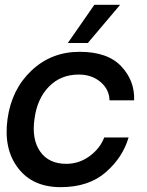

<svg xmlns="http://www.w3.org/2000/svg" viewBox="-20 -770 609 796"><path d="M371.1 -750H478L344.2 -591.8H261.2ZM11.2 -276.9Q28.3 -399.9 110.6 -477.5Q192.9 -555.2 310.1 -555.2Q426.3 -555.2 482.7 -495.1Q539.1 -435.1 536.1 -354H434.1Q433.1 -398.9 397 -429.9Q360.8 -460.9 306.2 -460.9Q231.9 -460.9 182.9 -410.9Q133.8 -360.8 123 -276.9Q110.8 -192.9 146.5 -141.8Q182.1 -90.8 254.9 -90.8Q308.1 -90.8 351.6 -122.8Q395 -154.8 412.1 -200.2H513.2Q488.3 -116.2 417.7 -55.2Q347.2 5.9 231.2 5.9Q115.2 5.9 54.7 -73.5Q-5.9 -152.8 11.2 -276.9Z"/></svg>

Font: Oakes Grotesk
Style: Medium Italic
Weight: 500
Designer: Samuel Oakes
Foundry: Samuel Oakes
Version: Version 1.0 | wf-rip DC20170320